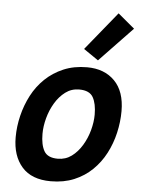

<svg xmlns="http://www.w3.org/2000/svg" viewBox="-56 -850 673 908"><g transform="rotate(5 280.0 -395.5)"><path d="M219 14Q128 14 82 -38.5Q36 -91 36 -179Q36 -230 48.5 -281.5Q61 -333 85 -379Q109 -425 146 -460.5Q183 -496 232.5 -517Q282 -538 344 -538Q426 -538 475 -488.5Q524 -439 524 -345Q524 -294 512 -242Q500 -190 476 -144Q452 -98 415.5 -62.5Q379 -27 330 -6.5Q281 14 219 14ZM243 -95Q280 -95 308.5 -116Q337 -137 357.5 -171Q378 -205 388.5 -244Q399 -283 399 -318Q399 -370 382 -400Q365 -430 316 -430Q279 -430 250.5 -408.5Q222 -387 202 -353.5Q182 -320 171.5 -281Q161 -242 161 -206Q161 -154 178 -124.5Q195 -95 243 -95ZM392 -575 322 -623 470 -805 549 -739Z"/></g></svg>

Font: Ubuntu Sans Mono SemiBold
Style: Italic
Weight: 600
Italic angle: -13.5°
Monospace: yes
Designer: Dalton Maag Ltd
Foundry: Dalton Maag Ltd
Version: Version 1.006